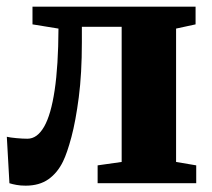

<svg xmlns="http://www.w3.org/2000/svg" viewBox="-20 -564 652 591"><path d="M59 7.5Q43 7.5 30.8 5.2Q18.5 3 9 0L1 -143Q11.5 -140.5 30.5 -138.8Q49.5 -137 64.5 -137Q94.5 -137 115.8 -174Q137 -211 148.2 -286.2Q159.5 -361.5 160 -476L80 -489V-543.5H582V-489L522 -476V-65.5L584 -55V0H280.5V-55L354.5 -65.5V-481.5H232V-434Q232 -337.5 222.5 -264.5Q213 -191.5 199.8 -142Q186.5 -92.5 174 -67Q157 -32 129 -12.2Q101 7.5 59 7.5Z"/></svg>

Font: Merriweather 48pt Black
Style: Regular
Weight: 900
Version: Version 2.100